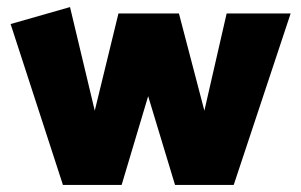

<svg xmlns="http://www.w3.org/2000/svg" viewBox="-20 -523 852 543"><path d="M641 0 802 -485H621L558 -210L486 -485H315L248 -210L178 -503L10 -455L158 0H324L399 -251L475 0Z"/></svg>

Font: Catamaran Thin Black
Style: Regular
Weight: 900
Version: Version 2.000